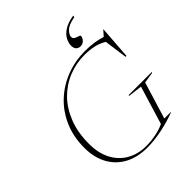

<svg xmlns="http://www.w3.org/2000/svg" viewBox="-256 -1093 1254 1254"><g transform="rotate(-45 371.0 -466.0)"><path d="M372 -2.5Q414 -2.5 458.5 -10.8Q503 -19 541.5 -37L622 -301.5L524 -313.5L526 -319.5H739L737 -313.5L660.5 -301.5L582.5 -46.5H642.5L642 -44Q580 -20.5 506.8 -5.2Q433.5 10 371.5 10Q278 10 212.2 -26.5Q146.5 -63 112 -128.2Q77.5 -193.5 77.5 -279.5Q77.5 -382 113.2 -464.2Q149 -546.5 211.8 -604.8Q274.5 -663 355.8 -694Q437 -725 527.5 -725Q574 -725 611 -719.2Q648 -713.5 679.5 -703L711.5 -739.5H713.5L697 -510.5H688.5L666.5 -670.5Q632.5 -691.5 593 -700.2Q553.5 -709 507 -709Q429 -709 358.8 -680.5Q288.5 -652 234.2 -596.8Q180 -541.5 148.8 -461.2Q117.5 -381 117.5 -277.5Q117.5 -190.5 150.2 -129Q183 -67.5 240.5 -35Q298 -2.5 372 -2.5ZM579 -813Q579 -797 565 -781.8Q551 -766.5 529.5 -766.5Q511 -766.5 499.5 -778.5Q488 -790.5 488 -813.5Q488 -837.5 501.8 -864.2Q515.5 -891 548.2 -912.5Q581 -934 637.5 -942.5L634 -930Q576 -920 552.2 -896.5Q528.5 -873 528.5 -854.5Q528.5 -839 541.2 -832.2Q554 -825.5 566.5 -822.2Q579 -819 579 -813Z"/></g></svg>

Font: Newsreader Display ExtraLight
Style: Italic
Weight: 275
Italic angle: -17°
Designer: Hugues Gentile
Foundry: Production Type
Version: Version 1.001